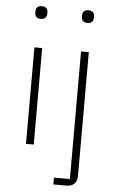

<svg xmlns="http://www.w3.org/2000/svg" viewBox="-61 -769 595 1009"><g transform="rotate(5 236.5 -264.0)"><path d="M87 -690V-699Q87 -712 94.5 -720Q102 -728 118 -728Q134 -728 142 -720Q150 -712 150 -699V-690Q150 -677 142 -669Q134 -661 118 -661Q102 -661 94.5 -669Q87 -677 87 -690ZM139 0H98V-509H139ZM333 -690V-699Q333 -712 340.5 -720Q348 -728 364 -728Q380 -728 388 -720Q396 -712 396 -699V-690Q396 -677 388 -669Q380 -661 364 -661Q348 -661 340.5 -669Q333 -677 333 -690ZM260 200V164H344V-509H385V141Q385 200 328 200Z"/></g></svg>

Font: Anuphan ExtraLight
Style: Regular
Weight: 200
Designer: Cadson Demak
Version: Version 3.001